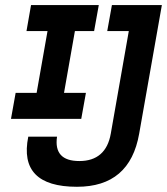

<svg xmlns="http://www.w3.org/2000/svg" viewBox="-20 -713 646 743"><path d="M277.8 9.8Q164.1 9.8 116.9 -38.8Q69.8 -87.4 89.4 -184.1H200.7Q193.8 -137.2 215.3 -113.5Q236.8 -89.8 287.1 -89.8Q338.4 -89.8 368.9 -116.5Q399.4 -143.1 408.7 -195.8L496.1 -693.4H606.4L518.6 -195.8Q500.5 -92.8 440.4 -41.5Q380.4 9.8 277.8 9.8ZM22.5 -252.9 40.5 -353.5H312.5L294.4 -252.9ZM104 -252.9 181.6 -693.4H287.6L210 -252.9ZM82.5 -592.8 100.1 -693.4H362.3L344.2 -592.8ZM395 -592.8 413.1 -693.4H551.8L534.2 -592.8Z"/></svg>

Font: Cascadia Mono Medium
Style: Italic
Weight: 500
Italic angle: -10°
Monospace: yes
Designer: Aaron Bell
Foundry: Saja Typeworks
Version: Version 2407.024